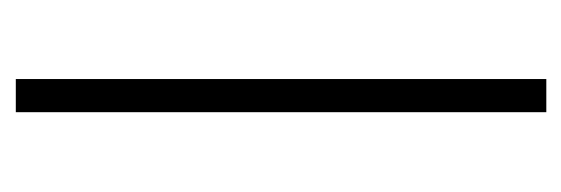

<svg xmlns="http://www.w3.org/2000/svg" viewBox="-260 -468 728 249"><g transform="rotate(90 104.5 -344.0)"><path d="M83 0V-688H126V0Z"/></g></svg>

Font: Saira Condensed ExtraLight
Style: Regular
Weight: 250
Width: 3
Designer: Hector Gatti with collaboration of the Omnibus-Type team
Foundry: Omnibus-Type
Version: Version 1.101